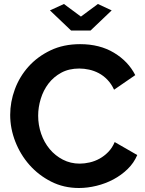

<svg xmlns="http://www.w3.org/2000/svg" viewBox="-20 -935 726 961"><path d="M300 -915 385 -852 470 -915 539 -883 433 -782H336L230 -883ZM31 -360Q31 -425 54.5 -488.5Q78 -552 123 -602Q168 -652 233 -683Q298 -714 381 -714Q479 -714 550.5 -671Q622 -628 657 -559L551 -486Q537 -516 517 -536.5Q497 -557 474 -569Q451 -581 426 -586.5Q401 -592 377 -592Q325 -592 286.5 -571Q248 -550 222.5 -516.5Q197 -483 184 -440.5Q171 -398 171 -356Q171 -309 186 -265.5Q201 -222 228.5 -189Q256 -156 294.5 -136Q333 -116 379 -116Q403 -116 429 -122Q455 -128 478.5 -141Q502 -154 522 -174.5Q542 -195 554 -224L667 -159Q650 -119 618.5 -88.5Q587 -58 547.5 -37Q508 -16 463 -5Q418 6 375 6Q299 6 236 -26Q173 -58 127.5 -109.5Q82 -161 56.5 -226.5Q31 -292 31 -360Z"/></svg>

Font: PTCRaleway
Style: Bold
Weight: 700
Designer: Matt McInerney, Pablo Impallari, Rodrigo Fuenzalida
Foundry: Matt McInerney, Pablo Impallari, Rodrigo Fuenzalida
Version: Version 3.000g; ttfautohint (v1.5) -l 8 -r 28 -G 28 -x 14 -D